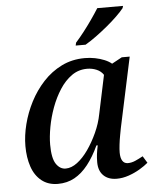

<svg xmlns="http://www.w3.org/2000/svg" viewBox="-54 -812 705 868"><g transform="rotate(-5 298.0 -378.0)"><path d="M174 10Q130 10 100 -14Q70 -38 56 -79.5Q42 -121 42 -173Q42 -220 55 -271.5Q68 -323 93 -371.5Q118 -420 154.5 -459.5Q191 -499 238.5 -522.5Q286 -546 344 -546Q368 -546 390.5 -541.5Q413 -537 432.5 -529Q452 -521 465 -510L511 -535H547L479 -217Q477 -206 473 -185Q469 -164 466.5 -142.5Q464 -121 464 -107Q464 -82 472.5 -69Q481 -56 497 -56Q514 -56 531 -63.5Q548 -71 566 -81L585 -50Q570 -37 546.5 -23Q523 -9 495.5 0.5Q468 10 441 10Q403 10 381 -11.5Q359 -33 359 -72Q359 -92 361 -108Q363 -124 368 -148H362Q339 -98 311 -62.5Q283 -27 249.5 -8.5Q216 10 174 10ZM215 -56Q241 -56 267.5 -76Q294 -96 317.5 -129.5Q341 -163 360 -204.5Q379 -246 387 -288L424 -463Q413 -480 393 -488.5Q373 -497 350 -497Q311 -497 280 -475Q249 -453 225.5 -416.5Q202 -380 186 -336.5Q170 -293 162 -249Q154 -205 154 -170Q154 -108 171.5 -82Q189 -56 215 -56ZM311 -619Q329 -639 348.5 -664Q368 -689 386.5 -715.5Q405 -742 420 -766H537L534 -756Q522 -741 501.5 -721Q481 -701 455 -679.5Q429 -658 403 -639Q377 -620 353 -606H308Z"/></g></svg>

Font: ET Text
Style: Italic
Weight: 470
Italic angle: -12°
Designer: Monotype Design Team
Foundry: Monotype Imaging Inc.
Version: Version 2.009